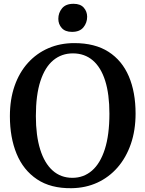

<svg xmlns="http://www.w3.org/2000/svg" viewBox="-20 -978 764 1009"><path d="M356 11Q246.5 12.5 174.5 -35.8Q102.5 -84 67.2 -169.8Q32 -255.5 32 -367.5Q32 -456 56.8 -526.8Q81.5 -597.5 127 -647.8Q172.5 -698 234.5 -724.8Q296.5 -751.5 370.5 -751.5Q479 -751.5 550.2 -705.8Q621.5 -660 657 -576.8Q692.5 -493.5 692.5 -381Q692.5 -293.5 667.8 -221.8Q643 -150 598 -98.2Q553 -46.5 491.5 -18.2Q430 10 356 11ZM360.5 -43.5Q419.5 -43.5 463.2 -81.2Q507 -119 531 -194.2Q555 -269.5 555 -380.5Q555 -483 532.8 -553.5Q510.5 -624 467.5 -660.8Q424.5 -697.5 363 -697.5Q304 -697.5 260.2 -661.5Q216.5 -625.5 192.5 -552.2Q168.5 -479 168.5 -368Q168.5 -266 191 -193.2Q213.5 -120.5 256.5 -82Q299.5 -43.5 360.5 -43.5ZM358 -810.5Q322.5 -810.5 304.5 -830.8Q286.5 -851 286.5 -879Q286.5 -910.5 306 -934.2Q325.5 -958 366 -958H367Q402.5 -958 420.2 -937.8Q438 -917.5 438 -890Q438 -858.5 418.5 -834.5Q399 -810.5 359 -810.5Z"/></svg>

Font: Merriweather 24pt SemiBold
Style: Regular
Weight: 600
Designer: Eben Sorkin
Foundry: Eben Sorkin
Version: Version 2.100